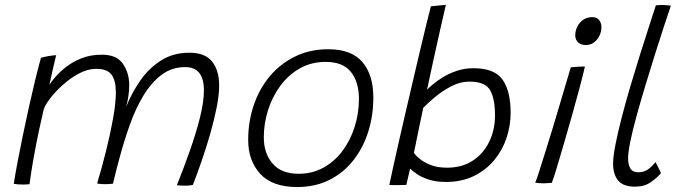

<svg xmlns="http://www.w3.org/2000/svg" viewBox="-20 -736 2772 774"><path d="M35.5 5Q41.5 -34 50.8 -83.2Q60 -132.5 71.5 -187.2Q83 -242 95.2 -298Q107.5 -354 120.2 -406.5Q133 -459 145 -503Q150 -504.5 158.2 -506.5Q166.5 -508.5 175.8 -510Q185 -511.5 193.2 -512.5Q201.5 -513.5 206.5 -513.5Q204.5 -506 200.5 -489Q196.5 -472 192 -452.2Q187.5 -432.5 184 -416.2Q180.5 -400 179 -394Q186 -405.5 203 -425.5Q220 -445.5 246.5 -466.2Q273 -487 309 -501.2Q345 -515.5 391 -515.5Q450 -515.5 475 -479.5Q500 -443.5 501 -395.5Q501 -373 497.8 -349.8Q494.5 -326.5 488.5 -305Q510.5 -360.5 545 -410.5Q579.5 -460.5 628.8 -492Q678 -523.5 743.5 -523.5Q807 -523.5 835.2 -487.5Q863.5 -451.5 863.5 -392.5Q863.5 -353.5 853.5 -303.2Q843.5 -253 827.8 -197.8Q812 -142.5 793.5 -89Q775 -35.5 757.5 9.5Q750 11 741.8 11.8Q733.5 12.5 725.5 12.5Q718.5 12.5 710 12Q701.5 11.5 693 11Q719.5 -55.5 744.5 -126Q769.5 -196.5 785.8 -260.8Q802 -325 802 -372Q802 -465.5 726.5 -465.5Q672 -465.5 630.5 -433.8Q589 -402 557.5 -349.5Q526 -297 503 -232Q480 -167 462 -100Q455 -75 448.2 -48Q441.5 -21 435.5 4.5Q429 5 420.8 5.8Q412.5 6.5 405 6.5Q396.5 6.5 386.8 5.8Q377 5 371.5 3.5Q391 -61 408 -129.5Q425 -198 436 -259.2Q447 -320.5 447 -363Q447 -412.5 429.2 -435.5Q411.5 -458.5 367.5 -458.5Q333.5 -458.5 298 -439.5Q262.5 -420.5 231.5 -392.2Q200.5 -364 179.8 -336.2Q159 -308.5 155 -290Q136.5 -210 124.5 -147.5Q112.5 -85 106.5 -45.5Q100.5 -6 99 6.5Q95 7 87 7.5Q79 8 73 8Q62 8 52.2 7.2Q42.5 6.5 35.5 5Z M1178.5 18Q1078 18 1029.2 -35Q980.5 -88 980.5 -172Q980.5 -246 1003 -312.2Q1025.5 -378.5 1067.8 -428.8Q1110 -479 1169.5 -508.2Q1229 -537.5 1303.5 -537.5Q1397 -537.5 1441 -485.8Q1485 -434 1485 -343Q1485 -270 1464.5 -205Q1444 -140 1404.5 -89.8Q1365 -39.5 1308 -10.8Q1251 18 1178.5 18ZM1184 -35.5Q1240 -35.5 1285 -60.8Q1330 -86 1361.8 -129.2Q1393.5 -172.5 1410.2 -226.2Q1427 -280 1427 -337Q1427 -405 1394.8 -445.8Q1362.5 -486.5 1293 -486.5Q1235.5 -486.5 1189.5 -460.8Q1143.5 -435 1110.8 -391Q1078 -347 1060.8 -292.8Q1043.5 -238.5 1043.5 -182Q1043.5 -118 1078.8 -76.8Q1114 -35.5 1184 -35.5Z M1549.5 9.5Q1553 -8 1562.2 -50Q1571.5 -92 1584.5 -150Q1597.5 -208 1613 -274.5Q1628.5 -341 1644.2 -408.2Q1660 -475.5 1674.2 -536Q1688.5 -596.5 1699.8 -642.2Q1711 -688 1717 -710.5Q1724 -711.5 1742.2 -713.2Q1760.5 -715 1777.5 -716.5Q1768.5 -677 1755.5 -621Q1742.5 -565 1728.8 -501Q1715 -437 1701.5 -374.5Q1707.5 -381 1724.2 -395.2Q1741 -409.5 1765.8 -424.8Q1790.5 -440 1821.8 -450.5Q1853 -461 1888.5 -461Q1974 -461 2006.2 -414.5Q2038.5 -368 2038.5 -281Q2038.5 -230 2022.2 -180.8Q2006 -131.5 1973 -91.2Q1940 -51 1891 -26.8Q1842 -2.5 1777.5 -2.5Q1737 -2.5 1707.8 -12.2Q1678.5 -22 1660 -34.8Q1641.5 -47.5 1633.5 -56.5Q1630 -42 1625.2 -21.8Q1620.5 -1.5 1618 9.5Q1607.5 10 1584.5 10.2Q1561.5 10.5 1549.5 9.5ZM1648.5 -119.5Q1654 -111 1670.2 -97Q1686.5 -83 1714.5 -71.5Q1742.5 -60 1782.5 -60Q1842 -60 1885.5 -88.2Q1929 -116.5 1952.2 -164.8Q1975.5 -213 1975.5 -271Q1975.5 -338 1955.8 -372.5Q1936 -407 1872.5 -407Q1835.5 -407 1799.8 -388.5Q1764 -370 1734.2 -345.2Q1704.5 -320.5 1686 -301Q1685 -294.5 1681 -276.2Q1677 -258 1672 -233.8Q1667 -209.5 1662 -185.5Q1657 -161.5 1653.5 -143.2Q1650 -125 1648.5 -119.5Z M2204.5 1Q2197.5 1.5 2188.2 2.2Q2179 3 2170.5 3Q2160.5 3 2152.2 2.2Q2144 1.5 2137.5 0.5Q2142.5 -10.5 2152.5 -41.5Q2162.5 -72.5 2176.2 -116.5Q2190 -160.5 2205.2 -210.2Q2220.5 -260 2234.8 -308.8Q2249 -357.5 2261.2 -398.2Q2273.5 -439 2281 -464.5Q2287 -465.5 2298.2 -466.2Q2309.5 -467 2320.8 -467.5Q2332 -468 2338 -468Q2335.5 -456.5 2329.5 -432.5Q2323.5 -408.5 2315.5 -378.5Q2303 -331.5 2286.8 -273.8Q2270.5 -216 2254 -159.5Q2237.5 -103 2224.5 -59.8Q2211.5 -16.5 2204.5 1ZM2341.5 -554.5Q2321 -554.5 2310 -565.8Q2299 -577 2299 -593Q2299 -613 2307.8 -629.8Q2316.5 -646.5 2332 -656.8Q2347.5 -667 2367.5 -667Q2385 -667 2394.8 -655.5Q2404.5 -644 2404.5 -627Q2404.5 -608.5 2396.5 -591.8Q2388.5 -575 2374.2 -564.8Q2360 -554.5 2341.5 -554.5Z M2644.5 -38Q2629.5 -20 2603.8 -1.8Q2578 16.5 2540.5 16.5Q2492.5 16.5 2472 -8.2Q2451.5 -33 2451.5 -76Q2451.5 -104.5 2461 -152.8Q2470.5 -201 2485.8 -260.5Q2501 -320 2520 -384.2Q2539 -448.5 2558.5 -510.8Q2578 -573 2595.2 -625.8Q2612.5 -678.5 2624 -714.5Q2639.5 -716 2651 -716Q2660 -716 2668.5 -715Q2677 -714 2684.5 -713Q2673 -679.5 2656 -627.8Q2639 -576 2619.8 -515Q2600.5 -454 2581.5 -390.8Q2562.5 -327.5 2546.5 -269.8Q2530.5 -212 2521.2 -166.8Q2512 -121.5 2512 -97.5Q2512 -72.5 2521.2 -57Q2530.5 -41.5 2553 -41.5Q2575.5 -41.5 2592 -53Q2608.5 -64.5 2622 -82.5Q2624 -80 2627.2 -73.8Q2630.5 -67.5 2634.2 -60Q2638 -52.5 2641 -46.5Q2644 -40.5 2644.5 -38Z"/></svg>

Font: Grandstander Thin ExtraLight
Style: Italic
Weight: 250
Italic angle: -15°
Version: Version 1.200